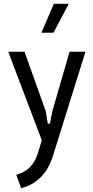

<svg xmlns="http://www.w3.org/2000/svg" viewBox="-20 -770 486 1002"><path d="M65 142 90 212C176 191 229 129 255 48L426 -500H343L253 -189L242 -132C240 -121 230 -121 228 -132L219 -189L108 -500H23L198 -38L181 19C162 83 131 124 65 142ZM196 -599H259L339 -750H261Z"/></svg>

Font: Finlandica
Style: Regular
Weight: 400
Designer: Niklas Ekholm, Juho Hiilivirta, Jaakko Suomalainen
Foundry: Helsinki Type Studio
Version: Version 2.000;Glyphs 3.2 (3202)